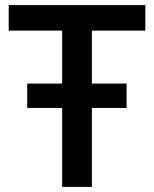

<svg xmlns="http://www.w3.org/2000/svg" viewBox="-20 -734 606 754"><path d="M340.8 0H224.1V-310.1H86.9V-405.8H224.1V-613.8H14.2V-713.9H550.8V-613.8H340.8V-405.8H477.1V-310.1H340.8Z"/></svg>

Font: OpenSans-Semibold
Style: Regular
Weight: 600
Foundry: Ascender Corporation
Version: Version 1.10